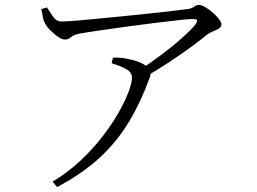

<svg xmlns="http://www.w3.org/2000/svg" viewBox="-20 -719 1040 777"><path d="M540 -432Q584 -461 630.5 -495.5Q677 -530 714.5 -563.5Q752 -597 770 -619Q780 -634 777 -638Q774 -642 758 -642Q744 -642 703.5 -637.5Q663 -633 609.5 -626.5Q556 -620 498 -612Q440 -604 388 -596.5Q336 -589 302 -583Q283 -579 274.5 -573.5Q266 -568 260 -563.5Q254 -559 242 -559Q231 -559 215 -570Q199 -581 184 -596Q169 -611 162 -625Q155 -638 153 -652.5Q151 -667 147 -682L170 -689Q184 -667 196.5 -649.5Q209 -632 230 -632Q244 -632 283.5 -635Q323 -638 377 -643.5Q431 -649 489 -654.5Q547 -660 600.5 -666Q654 -672 693 -676.5Q732 -681 745 -683Q758 -686 766.5 -692.5Q775 -699 786 -699Q795 -699 810 -690.5Q825 -682 840 -669Q855 -656 865.5 -642.5Q876 -629 876 -620Q876 -610 865.5 -603.5Q855 -597 841.5 -592Q828 -587 817 -578Q794 -559 752.5 -528.5Q711 -498 661 -465Q611 -432 560 -404ZM193 16Q253 -20 303 -66.5Q353 -113 392 -163Q431 -213 458.5 -261Q486 -309 500 -346.5Q514 -384 514 -404Q514 -427 489.5 -440Q465 -453 432 -463L437 -486Q460 -486 474 -484.5Q488 -483 500 -480Q526 -475 547 -466Q568 -457 579 -445Q588 -437 590 -430Q592 -423 587 -408Q550 -306 501.5 -225.5Q453 -145 383 -80.5Q313 -16 211 38Z"/></svg>

Font: Noto Serif HK ExtraLight Light
Style: Regular
Weight: 300
Version: Version 2.002-H1;hotconv 1.1.0;makeotfexe 2.6.0